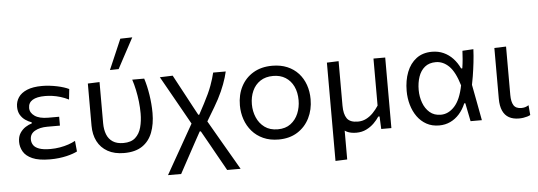

<svg xmlns="http://www.w3.org/2000/svg" viewBox="-58 -971 3771 1345"><g transform="rotate(-5 1828.0 -298.5)"><path d="M260.7 9.9Q181.2 9.9 136.2 -10.2Q91.1 -30.2 72.8 -62.5Q54.4 -94.7 54.4 -130.7Q54.4 -167.9 70.8 -192.7Q87.1 -217.5 110.3 -232.1Q133.6 -246.7 154.1 -252.1V-260.1Q132 -267.4 110.5 -282.2Q89.1 -297 75.3 -320.4Q61.6 -343.9 61.6 -377.2Q61.6 -413.8 81.4 -443.2Q101.2 -472.7 142.6 -490Q183.9 -507.3 248.6 -507.3Q275.1 -507.3 301.9 -504.1Q328.7 -501 353.8 -495.7Q378.9 -490.5 400.1 -483.6Q421.4 -476.8 436.6 -469.2L428.7 -395.9Q399.9 -410.4 371.1 -419.1Q342.4 -427.7 315.3 -431.5Q288.2 -435.2 263.6 -435.2Q205.1 -435.2 175.1 -416.7Q145.1 -398.2 145.1 -361.2Q145.1 -327.6 177.8 -304.8Q210.4 -282 272.2 -282Q293.8 -282 312.7 -282Q331.6 -282 349.4 -282V-219.6Q328.7 -219.6 307.7 -219.6Q286.8 -219.6 260.5 -219.6Q207.4 -219.6 172.7 -199.7Q138 -179.8 138 -140.7Q138 -118.6 149.8 -100.8Q161.5 -83 190.1 -72.6Q218.7 -62.1 269.4 -62.1Q303.6 -62.1 336 -67.7Q368.4 -73.3 396.4 -82.8Q424.4 -92.4 445.1 -104L452.4 -28.8Q439.8 -22.2 420.7 -15.5Q401.7 -8.7 377 -2.9Q352.3 2.9 323.1 6.4Q293.9 9.9 260.7 9.9Z M781.3 10.9Q713 10.9 665.7 -15.7Q618.3 -42.3 594 -89.6Q569.8 -136.9 569.8 -199.4Q569.8 -224 569.8 -243Q569.8 -262 569.8 -279.9Q569.8 -342.1 569.8 -392.7Q569.8 -443.2 569.8 -496.2L652.3 -499.3Q652.3 -410.9 652.3 -336.3Q652.3 -261.7 652.3 -210.1Q652.3 -164.8 665.6 -131Q678.8 -97.2 707.6 -78.3Q736.3 -59.4 782 -59.4Q836.4 -59.4 866.2 -86.5Q896 -113.5 907.9 -158.2Q919.9 -202.9 919.9 -255.9Q919.9 -296.2 915.2 -338.6Q910.4 -381 901.8 -421.5Q893.2 -462 881.8 -496.2H966.1Q974.6 -469.9 981.4 -440.3Q988.1 -410.6 993 -379.1Q997.9 -347.6 1000.5 -315.4Q1003.2 -283.2 1003.2 -251.6Q1003.2 -173.2 980.4 -114.1Q957.7 -54.9 908.9 -22Q860 10.9 781.3 10.9ZM732.3 -577Q755.3 -630.3 778.3 -683.6Q801.2 -736.9 823.8 -789.4L908 -791.5Q888.5 -755.5 869.4 -719.8Q850.2 -684.1 831.3 -648.9Q812.4 -613.7 793.6 -578.2Z M1073.3 192Q1083 174.9 1094.8 154Q1106.6 133.2 1119.9 109.5Q1133.3 85.7 1148.3 59.5Q1163.3 33.2 1179.4 4.7Q1195.5 -23.8 1212.7 -54.3L1269 -153.6L1212.3 -254.5Q1178.8 -313.8 1144.3 -375.4Q1109.9 -437.1 1076.2 -496.2L1166.7 -499.3Q1184 -466.8 1206.9 -424.2Q1229.7 -381.6 1251.6 -341Q1273.5 -300.5 1287.6 -273.6L1321.6 -210.8H1328.2L1367.5 -284.4Q1404.9 -355 1423.4 -405.8Q1442 -456.7 1451 -496.2H1539.5Q1535.2 -476.6 1528.4 -454.5Q1521.7 -432.4 1512.9 -408.6Q1504 -384.8 1492.8 -359.5Q1481.6 -334.3 1467.7 -307.8Q1453.9 -281.4 1437.6 -254.1L1380.6 -158.8L1461.2 -19.3Q1489.4 28.8 1510.1 64.8Q1530.8 100.8 1548.6 131Q1566.3 161.2 1583.8 192H1489.3Q1476.9 169.6 1464.4 147.4Q1451.9 125.2 1439.5 103.2Q1427 81.2 1414.5 58.6Q1402 35.9 1389.1 12.9L1329 -93.6H1321.3L1281.4 -21.1Q1242.5 50.3 1214.6 101.9Q1186.8 153.5 1165.8 192Z M1868 10.9Q1806.7 10.9 1760 -10.3Q1713.2 -31.5 1681.5 -68.1Q1649.8 -104.7 1633.6 -152Q1617.5 -199.2 1617.5 -251Q1617.5 -325.3 1647.6 -383.2Q1677.8 -441.2 1733.8 -474.5Q1789.7 -507.8 1866.7 -507.8Q1926 -507.8 1972.1 -488.4Q2018.1 -469 2050.1 -434Q2082 -398.9 2098.4 -352.2Q2114.8 -305.5 2114.8 -251Q2114.8 -177.3 2085 -117.9Q2055.2 -58.6 1999.8 -23.8Q1944.3 10.9 1868 10.9ZM1867.8 -60.8Q1922.5 -60.8 1958.5 -88Q1994.6 -115.2 2012.5 -158.6Q2030.4 -201.9 2030.4 -251Q2030.4 -306.9 2010.5 -348.5Q1990.5 -390.1 1953.9 -413.1Q1917.4 -436.1 1867.5 -436.1Q1813.5 -436.1 1776.5 -411.5Q1739.5 -386.9 1720.7 -344.8Q1701.8 -302.8 1701.8 -251Q1701.8 -201.9 1720.2 -158.6Q1738.6 -115.2 1775.5 -88Q1812.4 -60.8 1867.8 -60.8Z M2250.8 195.1Q2250.8 139.8 2250.8 87.1Q2250.8 34.4 2250.8 -26.8V-271.5Q2250.8 -316 2250.8 -353.2Q2250.8 -390.3 2250.8 -424.9Q2250.8 -459.5 2250.8 -496.2L2333.4 -499.3Q2333.4 -462.6 2333.4 -427Q2333.4 -391.5 2333.4 -355.1Q2333.4 -318.8 2333.4 -279.8V-186.2Q2333.4 -126.8 2354.7 -96.3Q2376.1 -65.7 2431.5 -65.7Q2463.2 -65.7 2489.9 -79.2Q2516.5 -92.8 2538.5 -115.3Q2560.5 -137.9 2578.3 -165.3V-279.8Q2578.3 -338.4 2578.3 -389.9Q2578.3 -441.4 2578.3 -496.2H2660.9Q2660.9 -459.5 2660.9 -424.4Q2660.9 -389.2 2660.9 -351.9Q2660.9 -314.6 2660.9 -271.5V-157Q2660.9 -122.5 2660.9 -83.6Q2660.9 -44.8 2660.9 0H2589.5Q2588.5 -21.9 2587.5 -44.2Q2586.5 -66.6 2585.4 -88.4H2576.4Q2562 -65.9 2538.9 -43Q2515.7 -20 2484.4 -4.6Q2453.1 10.9 2413.8 10.9Q2374.1 10.9 2347 -2.6Q2319.9 -16.1 2303 -44.4H2333.4V-23.3Q2333.4 35.2 2333.4 86Q2333.4 136.7 2333.4 192Z M2996.4 10.8Q2946.2 10.8 2907.7 -10.5Q2869.2 -31.8 2843 -68.5Q2816.9 -105.1 2803.5 -152Q2790.1 -198.8 2790.1 -249.6Q2790.1 -323.4 2812.9 -381.9Q2835.7 -440.4 2880.3 -474.1Q2925 -507.9 2990.6 -507.9Q3034.9 -507.9 3071.7 -491.2Q3108.5 -474.5 3136.8 -444.4Q3165.1 -414.3 3183.9 -373.7H3192.3Q3197.6 -406.9 3200.1 -437.6Q3202.5 -468.3 3203.9 -496.1L3281.2 -500.6Q3279.3 -454.7 3273.7 -407Q3268.2 -359.2 3260.7 -312.8Q3253.2 -266.3 3244.4 -223.8L3246.6 -268.7Q3259.6 -201.4 3272.1 -134.4Q3284.7 -67.3 3297.2 0H3217.7Q3211.1 -32.1 3204.8 -64.2Q3198.5 -96.3 3192 -128.3H3184.5Q3166.5 -85.3 3138.8 -54.2Q3111.1 -23 3075.2 -6.1Q3039.3 10.8 2996.4 10.8ZM3014.7 -63Q3068.3 -63 3111 -109.5Q3153.7 -155.9 3173.4 -255.7Q3144.6 -352.2 3103.1 -392.7Q3061.6 -433.1 3010.9 -433.1Q2963.3 -433.1 2933.1 -408.3Q2902.9 -383.4 2888.8 -341.7Q2874.6 -300 2874.6 -249Q2874.6 -201.9 2890.1 -159.2Q2905.5 -116.6 2936.5 -89.8Q2967.5 -63 3014.7 -63Z M3557.3 10.9Q3516.3 10.9 3487.4 -5.1Q3458.5 -21.2 3443.5 -54.6Q3428.4 -88 3428.4 -139.6Q3428.4 -179.7 3428.4 -208.4Q3428.4 -237 3428.4 -268.8Q3428.4 -334.6 3428.4 -387.7Q3428.4 -440.7 3428.4 -496.2L3510.9 -498.9Q3510.9 -439.4 3510.9 -385.6Q3510.9 -331.9 3510.9 -286.7Q3510.9 -241.6 3510.9 -206.6V-158.4Q3510.9 -110.5 3526.5 -85.6Q3542.1 -60.8 3580.9 -60.8Q3593.9 -60.8 3606.2 -64.1Q3618.4 -67.4 3631.9 -75.9L3637.9 -6.4Q3628.4 -1.1 3615.5 2.7Q3602.5 6.5 3587.8 8.7Q3573 10.9 3557.3 10.9Z"/></g></svg>

Font: Commissioner Thin
Style: Regular
Weight: 100
Designer: Kostas Bartsokas
Foundry: Kostas Bartsokas
Version: Version 1.001;gftools[0.9.23]